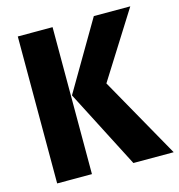

<svg xmlns="http://www.w3.org/2000/svg" viewBox="-106 -804 836 897"><g transform="rotate(-15 312.0 -355.5)"><path d="M228.7 0H60.5V-710.8H228.7ZM233.8 -379.5 428.2 -710.8H604.6L403.6 -391.8L624.1 0H429.2Z"/></g></svg>

Font: FiraCode Nerd Font Mono
Style: Bold
Weight: 700
Monospace: yes
Designer: Carrois Corporate, Edenspiekermann AG, Nikita Prokopov
Foundry: Carrois Corporate, Edenspiekermann AG, Nikita Prokopov
Version: Version 6.002;Nerd Fonts 3.3.0